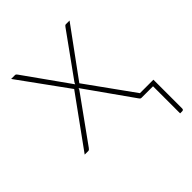

<svg xmlns="http://www.w3.org/2000/svg" viewBox="-190 -605 897 897"><g transform="rotate(-45 258.0 -157.0)"><path d="M501.5 -20.5V169.5Q501.5 179 492 179H478.5V0H402Q397 0 394.5 -3.2Q392 -6.5 390 -9L226.5 -240Q225 -233.5 221 -228.5L63 -9Q60.5 -6 57.8 -3Q55 0 50.5 0H27L209 -251.5L34 -493H59Q64 -493 66.2 -490.2Q68.5 -487.5 70.5 -485L228 -263.5Q229 -266.5 230.2 -269.5Q231.5 -272.5 234 -275.5L384.5 -484.5Q386.5 -487.5 389.2 -490.2Q392 -493 396 -493H420L245 -253.5L412.5 -20.5Z"/></g></svg>

Font: Lato ExtraLight
Style: Regular
Weight: 275
Designer: Lukasz Dziedzic with Adam Twardoch and Botio Nikoltchev
Foundry: tyPoland Lukasz Dziedzic
Version: Version 2.015; 2015-08-06; http://www.latofonts.com/